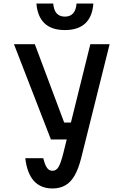

<svg xmlns="http://www.w3.org/2000/svg" viewBox="-20 -1050 690 1086"><path d="M177 -800 343 -357H436L403 -261H268L59 -800ZM491 -800H600L439 -155Q424 -96 402.5 -58Q381 -20 350 -2Q319 16 277 16Q210 16 171.5 -27Q133 -70 123 -155H225Q234 -117 246 -100.5Q258 -84 277 -84Q298 -84 311 -105.5Q324 -127 338 -183ZM281 -1030Q284 -993 300.5 -974.5Q317 -956 347 -956Q377 -956 393.5 -974.5Q410 -993 413 -1030H508Q503 -956 462.5 -918Q422 -880 347 -880Q272 -880 232 -918Q192 -956 186 -1030Z"/></svg>

Font: Martian Mono SemiCondensed
Style: Regular
Weight: 400
Width: 4
Designer: Roman Shamin
Foundry: Evil Martians
Version: Version 1.000